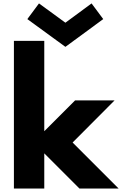

<svg xmlns="http://www.w3.org/2000/svg" viewBox="-20 -1098 747 1118"><path d="M61 0V-859.9H237.8V-334L417 -513.2H647L402.8 -268.1L670.9 0H442.9L237.8 -205.1V0ZM139.2 -986.8 207 -1078.1 360.8 -965.8 513.2 -1078.1 581.1 -986.8 360.8 -825.2Z"/></svg>

Font: Hussar Preview
Style: Bold
Weight: 700
Foundry: Cannot Into Space Fonts, PlusOne Fonts
Version: Version 2.29RC2 "Millennial"